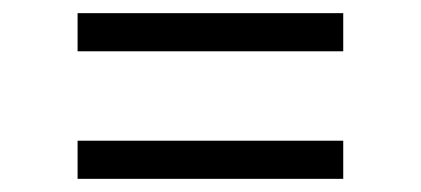

<svg xmlns="http://www.w3.org/2000/svg" viewBox="-20 -486 640 292"><path d="M98 -408V-466H502V-408ZM98 -214V-272H502V-214Z"/></svg>

Font: Iosevka Etoile Light
Style: Regular
Weight: 300
Designer: Belleve Invis
Foundry: Belleve Invis
Version: Version 25.0.1; ttfautohint (v1.8.4)